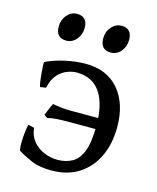

<svg xmlns="http://www.w3.org/2000/svg" viewBox="-105 -741 679 829"><g transform="rotate(15 234.5 -326.0)"><path d="M430.2 -239.3Q430.2 -165.5 403.3 -108.2Q376.5 -50.8 325.7 -18.1Q274.9 14.6 203.1 14.6Q148.9 14.6 113.5 -0.7Q78.1 -16.1 52.2 -32.2Q49.3 -33.7 48.3 -52Q47.4 -70.3 49.1 -96.9Q50.8 -123.5 56.6 -150.4L84 -144Q87.4 -108.4 107.7 -84.5Q127.9 -60.5 157.2 -48.6Q186.5 -36.6 216.3 -36.6Q253.9 -36.6 282.2 -52.2Q310.5 -67.9 326.2 -108.4Q341.8 -148.9 341.8 -223.1Q341.8 -319.3 306.4 -370.8Q271 -422.4 200.2 -422.4Q181.2 -422.4 158.4 -413.8Q135.7 -405.3 116.7 -384.3Q97.7 -363.3 89.4 -324.7L64 -320.8Q62 -321.3 59.3 -337.6Q56.6 -354 54.7 -375.2Q52.7 -396.5 52 -412.6Q51.3 -428.7 52.7 -429.7Q89.8 -447.8 137.7 -458.3Q185.5 -468.8 228.5 -468.8Q324.2 -468.8 377.2 -406.5Q430.2 -344.2 430.2 -239.3ZM361.3 -207.5H225.6Q192.9 -207.5 168.9 -206.1Q145 -204.6 127.9 -199.2L113.3 -210Q114.3 -213.4 119.1 -225.1Q124 -236.8 129.2 -248.8Q134.3 -260.7 136.7 -264.6Q157.2 -260.7 175.8 -258.5Q194.3 -256.3 218.3 -256.3H361.8L371.6 -238.3ZM183.6 -616.7Q183.6 -586.4 165 -564.9Q146.5 -543.5 120.1 -543.5Q73.7 -543.5 73.7 -594.7Q73.7 -625 92.3 -646.2Q110.8 -667.5 136.2 -667.5Q183.6 -667.5 183.6 -616.7ZM382.3 -616.7Q382.3 -586.4 364 -564.9Q345.7 -543.5 319.3 -543.5Q272.5 -543.5 272.5 -594.7Q272.5 -625 291.3 -646.2Q310.1 -667.5 335.4 -667.5Q382.3 -667.5 382.3 -616.7Z"/></g></svg>

Font: Gentium Book Plus
Style: Regular
Weight: 400
Designer: Victor Gaultney, Annie Olsen, Iska Routamaa, Becca Hirsbrunner
Foundry: SIL International
Version: Version 6.101